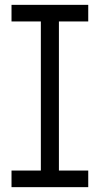

<svg xmlns="http://www.w3.org/2000/svg" viewBox="-20 -772 412 792"><path d="M27.5 -683.5V-752H344V-683.5H223V-68.5H344V0H27.5V-68.5H148.5V-683.5Z"/></svg>

Font: Hepta Slab
Style: Regular
Weight: 400
Designer: Michael LaGattuta
Foundry: Michael LaGattuta
Version: Version 1.100